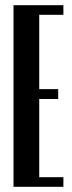

<svg xmlns="http://www.w3.org/2000/svg" viewBox="-20 -719 279 739"><path d="M224 -699V-662H131V-376H204V-338H131V-37H224V0H32V-699Z"/></svg>

Font: Moniqa ExtBd Cond Paragraph
Style: Regular
Weight: 800
Width: 3
Designer: Rajesh Rajput
Foundry: Rajesh Rajput
Version: Version 1.000